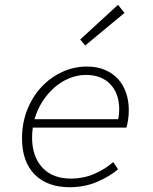

<svg xmlns="http://www.w3.org/2000/svg" viewBox="-20 -770 640 802"><path d="M271 12Q177 12 124.5 -41.5Q72 -95 72 -192Q72 -257 94 -312Q116 -367 153.5 -407Q191 -447 240 -469.5Q289 -492 343 -492Q386 -492 418.5 -478Q451 -464 473 -440Q495 -416 506.5 -382.5Q518 -349 518 -310Q518 -287 514.5 -266Q511 -245 508 -237H117Q114 -216 114 -195Q114 -117 156.5 -70.5Q199 -24 277 -24Q328 -24 373.5 -43.5Q419 -63 453 -93L473 -63Q440 -34 387 -11Q334 12 271 12ZM339 -457Q304 -457 270.5 -443.5Q237 -430 208.5 -405.5Q180 -381 158 -347Q136 -313 124 -272H474Q476 -282 477 -292.5Q478 -303 478 -313Q478 -379 441 -418Q404 -457 339 -457ZM336 -580 315 -605 473 -750 500 -716Z"/></svg>

Font: Source Code Pro Light
Style: Italic
Weight: 300
Italic angle: -11°
Monospace: yes
Designer: Paul D. Hunt, Teo Tuominen
Foundry: Adobe Systems Incorporated
Version: Version 1.050;PS 1.000;hotconv 16.6.51;makeotf.lib2.5.65220